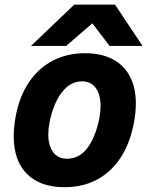

<svg xmlns="http://www.w3.org/2000/svg" viewBox="-20 -786 640 819"><path d="M38.5 -205Q38.5 -245 46.5 -287Q62 -373.5 103 -434.5Q144 -495.5 205.2 -527.2Q266.5 -559 342.5 -559Q412 -559 460.5 -533.5Q509 -508 534.2 -460Q559.5 -412 559.5 -344.5Q559.5 -308 552 -266.5Q536 -178 495.8 -115.5Q455.5 -53 394.5 -20.2Q333.5 12.5 255.5 12.5Q151 12.5 94.8 -44.2Q38.5 -101 38.5 -205ZM404 -283Q409 -309.5 409 -334.5Q409 -382.5 388.5 -410.8Q368 -439 330 -439Q279.5 -439 243 -391Q206.5 -343 191 -262Q186 -237 186 -212.5Q186 -165 206.8 -137Q227.5 -109 265.5 -109Q319 -109 353.5 -155.5Q388 -202 404 -283ZM297 -766.5H470.5L588 -590H447.5L374 -686.5L262 -590H112Z"/></svg>

Font: JuliaMono ExtraBold
Style: Italic
Weight: 800
Italic angle: -9°
Monospace: yes
Designer: cormullion
Foundry: corm
Version: Version 0.057; ttfautohint (v1.8.4)